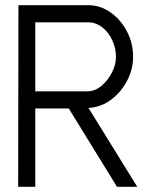

<svg xmlns="http://www.w3.org/2000/svg" viewBox="-20 -720 589 740"><path d="M509 0H431L245 -302H116V0H50L51 -700H320Q366 -700 405.5 -672.5Q445 -645 469 -599.5Q493 -554 493 -501Q493 -453 470 -409Q447 -365 408.5 -336Q370 -307 321 -304ZM427 -501Q427 -534 413 -564.5Q399 -595 374.5 -614.5Q350 -634 318 -634H116V-368H316Q346 -368 371 -389Q396 -410 411.5 -440.5Q427 -471 427 -501Z"/></svg>

Font: Kulim Park Light
Style: Regular
Weight: 300
Designer: Noponies / Dale Sattler
Foundry: Noponies
Version: Version 1.000; ttfautohint (v1.8.3)